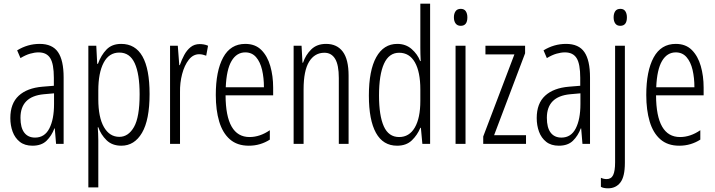

<svg xmlns="http://www.w3.org/2000/svg" viewBox="-20 -780 3878 1041"><path d="M195 -542Q264 -542 294.5 -497.5Q325 -453 325 -360V0H284L277 -84H275Q260 -44 232.5 -17Q205 10 156 10Q114 10 87.5 -11Q61 -32 48.5 -66Q36 -100 36 -140Q36 -219 81.5 -261Q127 -303 211 -310L272 -315V-358Q272 -433 252.5 -464.5Q233 -496 189 -496Q168 -496 143.5 -489Q119 -482 91 -465L73 -507Q130 -542 195 -542ZM217 -269Q91 -257 91 -141Q91 -88 111.5 -61Q132 -34 170 -34Q222 -34 247.5 -83.5Q273 -133 273 -216V-274Z M637 -542Q791 -542 791 -270Q791 -130 750 -60Q709 10 638 10Q588 10 557.5 -20Q527 -50 513 -90H510Q511 -75 512 -56.5Q513 -38 513 -19V236H459V-532H502L507 -434H511Q528 -481 557.5 -511.5Q587 -542 637 -542ZM627 -495Q571 -495 542 -440Q513 -385 513 -289V-242Q513 -144 543.5 -91Q574 -38 627 -38Q676 -38 706.5 -91.5Q737 -145 737 -269Q737 -379 710.5 -437Q684 -495 627 -495Z M1063 -541Q1073 -541 1085 -539Q1097 -537 1108 -532L1098 -478Q1091 -481 1080.5 -483.5Q1070 -486 1060 -486Q1027 -486 1003.5 -456Q980 -426 967.5 -378.5Q955 -331 956 -279V0H902V-532H944L952 -427H955Q965 -456 979 -482Q993 -508 1013.5 -524.5Q1034 -541 1063 -541Z M1310 -542Q1364 -542 1397 -509Q1430 -476 1445.5 -422Q1461 -368 1461 -305V-263H1203Q1204 -37 1333 -37Q1389 -37 1443 -74V-23Q1418 -7 1389.5 1.5Q1361 10 1329 10Q1266 10 1226.5 -24.5Q1187 -59 1168.5 -121Q1150 -183 1150 -265Q1150 -395 1190 -468.5Q1230 -542 1310 -542ZM1310 -496Q1263 -496 1235.5 -449.5Q1208 -403 1204 -307H1411Q1411 -358 1401 -401Q1391 -444 1368.5 -470Q1346 -496 1310 -496Z M1748 -542Q1807 -542 1838.5 -500Q1870 -458 1870 -370V0H1817V-357Q1817 -428 1797 -461Q1777 -494 1739 -494Q1686 -494 1656 -445.5Q1626 -397 1626 -295V0H1572V-532H1615L1620 -440H1623Q1637 -482 1667.5 -512Q1698 -542 1748 -542Z M2133 10Q2057 10 2018.5 -59.5Q1980 -129 1980 -262Q1980 -398 2020 -470Q2060 -542 2134 -542Q2180 -542 2212 -514Q2244 -486 2258 -449H2261Q2260 -469 2259.5 -486Q2259 -503 2259 -520V-760H2312V0H2270L2262 -87H2259Q2243 -48 2213 -19Q2183 10 2133 10ZM2144 -37Q2199 -37 2229 -88.5Q2259 -140 2259 -233V-295Q2259 -390 2229.5 -442Q2200 -494 2144 -494Q2089 -494 2062 -434.5Q2035 -375 2035 -262Q2035 -153 2061 -95Q2087 -37 2144 -37Z M2478 -732Q2497 -732 2505.5 -719Q2514 -706 2514 -686Q2514 -640 2478 -640Q2460 -640 2450.5 -652.5Q2441 -665 2441 -686Q2441 -706 2450 -719Q2459 -732 2478 -732ZM2504 -532V0H2450V-532Z M2832 0H2600V-40L2769 -485H2612V-532H2827V-491L2659 -47H2832Z M3049 -542Q3118 -542 3148.5 -497.5Q3179 -453 3179 -360V0H3138L3131 -84H3129Q3114 -44 3086.5 -17Q3059 10 3010 10Q2968 10 2941.5 -11Q2915 -32 2902.5 -66Q2890 -100 2890 -140Q2890 -219 2935.5 -261Q2981 -303 3065 -310L3126 -315V-358Q3126 -433 3106.5 -464.5Q3087 -496 3043 -496Q3022 -496 2997.5 -489Q2973 -482 2945 -465L2927 -507Q2984 -542 3049 -542ZM3071 -269Q2945 -257 2945 -141Q2945 -88 2965.5 -61Q2986 -34 3024 -34Q3076 -34 3101.5 -83.5Q3127 -133 3127 -216V-274Z M3307 -686Q3307 -706 3315.5 -719Q3324 -732 3344 -732Q3362 -732 3370.5 -719Q3379 -706 3379 -686Q3379 -640 3343 -640Q3325 -640 3316 -652.5Q3307 -665 3307 -686ZM3277 241Q3264 241 3254.5 239Q3245 237 3238 233V184Q3253 191 3269 191Q3294 191 3304.5 169Q3315 147 3315 100V-532H3368V103Q3368 178 3343.5 209.5Q3319 241 3277 241Z M3644 -542Q3698 -542 3731 -509Q3764 -476 3779.5 -422Q3795 -368 3795 -305V-263H3537Q3538 -37 3667 -37Q3723 -37 3777 -74V-23Q3752 -7 3723.5 1.5Q3695 10 3663 10Q3600 10 3560.5 -24.5Q3521 -59 3502.5 -121Q3484 -183 3484 -265Q3484 -395 3524 -468.5Q3564 -542 3644 -542ZM3644 -496Q3597 -496 3569.5 -449.5Q3542 -403 3538 -307H3745Q3745 -358 3735 -401Q3725 -444 3702.5 -470Q3680 -496 3644 -496Z"/></svg>

Font: Noto Sans Sinhala UI ExtraCondensed Light
Style: Regular
Weight: 300
Width: 2
Designer: Jelle Bosma - Monotype Design Team
Foundry: Monotype Imaging Inc.
Version: Version 2.006; ttfautohint (v1.8.4.7-5d5b)